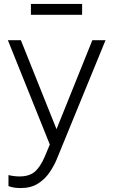

<svg xmlns="http://www.w3.org/2000/svg" viewBox="-20 -735 573 975"><path d="M85 220Q71 220 54.5 218Q38 216 23 210V154Q34 157 49.5 159Q65 161 79 161Q128 161 156 137.5Q184 114 207 61L233 -1L20 -531H86L267 -79L449 -531H516L268 74Q254 108 231 141.5Q208 175 172.5 197.5Q137 220 85 220ZM137 -660V-715H397V-660Z"/></svg>

Font: Plus Jakarta Sans Light
Style: Regular
Weight: 300
Designer: Gumpita Rahayu
Foundry: Tokotype
Version: Version 2.006; ttfautohint (v1.8.4.7-5d5b)